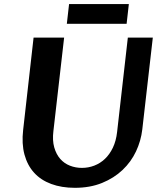

<svg xmlns="http://www.w3.org/2000/svg" viewBox="-20 -897 795 927"><path d="M289.6 -715.3 237.8 -263.7Q232.4 -218.8 241.9 -185.3Q251.5 -151.9 270.8 -129.9Q290 -107.9 317.4 -97.2Q344.7 -86.4 375.5 -86.4Q406.7 -86.4 435.3 -97.4Q463.9 -108.4 486.6 -129.9Q509.3 -151.4 524.9 -183.8Q540.5 -216.3 545.4 -259.8L597.2 -715.3H717.8L667 -272Q660.6 -216.8 636.7 -166Q612.8 -115.2 571.5 -76.2Q530.3 -37.1 472.7 -13.7Q415 9.8 341.3 9.8Q277.3 9.8 227.3 -8.8Q177.2 -27.3 144.8 -63Q112.3 -98.6 98.1 -150.9Q84 -203.1 91.8 -270L142.1 -715.3ZM313.5 -877.4H602.1L591.3 -782.2H302.7Z"/></svg>

Font: Proza Libre
Style: SemiBold Italic
Weight: 600
Designer: Jasper de Waard
Foundry: Jasper de Waard
Version: Version 1.000; ttfautohint (v1.4.1.8-43bc)